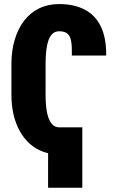

<svg xmlns="http://www.w3.org/2000/svg" viewBox="-20 -741 565 934"><path d="M269 -121.6V10.3Q225.6 10.3 189.2 -3.2Q152.8 -16.6 124.5 -42Q96.2 -67.4 76.2 -103.3Q56.2 -139.2 45.9 -183.6Q35.6 -228 35.6 -279.8V-430.7Q35.6 -495.1 51.8 -548.6Q67.9 -602.1 97.7 -640.6Q127.4 -679.2 170.4 -700.2Q213.4 -721.2 267.6 -721.2Q341.8 -721.2 393.3 -693.6Q444.8 -666 471.2 -610.6Q497.6 -555.2 496.6 -470.7H329.6Q330.6 -514.2 326.2 -540Q321.8 -565.9 308.1 -577.4Q294.4 -588.9 267.6 -588.9Q249 -588.9 236.3 -577.6Q223.6 -566.4 216.1 -545.4Q208.5 -524.4 205.1 -495.6Q201.7 -466.8 201.7 -431.6V-279.8Q201.7 -252 203.9 -227.5Q206.1 -203.1 210.9 -183.8Q215.8 -164.6 223.9 -150.4Q231.9 -136.2 242.9 -128.9Q253.9 -121.6 269 -121.6ZM380.4 -121.6V172.4H213.9V-121.6Z"/></svg>

Font: Roboto Condensed Black
Style: Regular
Weight: 900
Designer: Christian Robertson
Foundry: Google
Version: Version 3.008; 2023